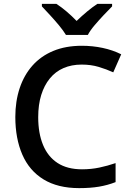

<svg xmlns="http://www.w3.org/2000/svg" viewBox="-20 -960 676 990"><path d="M401 -627Q349 -627 307.5 -609Q266 -591 237 -555.5Q208 -520 192.5 -470Q177 -420 177 -356Q177 -273 202 -212.5Q227 -152 277 -119.5Q327 -87 403 -87Q450 -87 492.5 -96Q535 -105 576 -119V-21Q535 -5 490.5 2.5Q446 10 388 10Q278 10 204.5 -35Q131 -80 95 -163Q59 -246 59 -357Q59 -438 81.5 -505.5Q104 -573 147.5 -622Q191 -671 255 -697.5Q319 -724 402 -724Q457 -724 509 -713Q561 -702 605 -680L564 -587Q529 -603 489 -615Q449 -627 401 -627ZM320 -780Q306 -803 284 -829.5Q262 -856 238 -882Q214 -908 196 -927V-940H271Q297 -923 323.5 -900.5Q350 -878 375 -852Q402 -878 429 -900.5Q456 -923 482 -940H558V-927Q539 -908 514.5 -882Q490 -856 467.5 -829.5Q445 -803 433 -780Z"/></svg>

Font: Noto Sans Oriya Medium
Style: Regular
Weight: 500
Version: Version 2.003